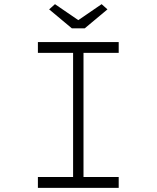

<svg xmlns="http://www.w3.org/2000/svg" viewBox="-20 -902 753 922"><path d="M162 0V-52H331V-648H162V-700H550V-648H381V-52H550V0ZM325 -766 216 -857 244 -882 371 -795H341L468 -882L496 -857L387 -766Z"/></svg>

Font: Lexend Tera ExtraLight
Style: Regular
Weight: 250
Designer: Bonnie Shaver-Troup, Thomas Jockin
Foundry: Lexend
Version: Version 1.007